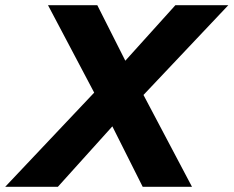

<svg xmlns="http://www.w3.org/2000/svg" viewBox="-66 -720 900 740"><path d="M157 0H-46L297 -363L119 -700H309L417 -486L610 -700H814L487 -354L674 0H484L367 -233Z"/></svg>

Font: Red Hat Text
Style: Bold Italic
Weight: 700
Italic angle: -12°
Designer: Pentagram / MCKL
Foundry: Pentagram / MCKL
Version: Version 1.003; Red Hat Text Bold Italic